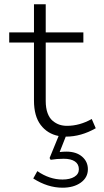

<svg xmlns="http://www.w3.org/2000/svg" viewBox="-20 -622 485 894"><path d="M289.1 84Q335 84 362.1 107.2Q389.2 130.4 389.2 166Q389.2 204.6 356.2 228.3Q323.2 252 271 252Q202.1 252 134.8 209L153.8 174.8Q210.4 213.9 271 213.9Q305.7 213.9 326.4 201.2Q347.2 188.5 347.2 166Q347.2 142.1 328.6 129.6Q310.1 117.2 276.9 117.2Q244.1 117.2 215.8 122.1L210.9 113.8L252.9 11.2Q200.7 1 169.4 -40.3Q138.2 -81.5 138.2 -153.8V-423.8H22.9V-471.2H138.2V-602.1H192.9V-471.2H368.2V-423.8H192.9V-151.9Q192.9 -119.1 201.4 -95.7Q210 -72.3 224.9 -59.8Q239.7 -47.4 256.1 -41.7Q272.5 -36.1 292 -36.1Q350.6 -36.1 407.2 -67.9L425.8 -24.9Q357.4 14.2 287.1 14.2H286.1L257.8 85.9Q275.4 84 289.1 84Z"/></svg>

Font: BioRhyme Light
Style: Regular
Weight: 300
Designer: Aoife Mooney
Foundry: Aoife Mooney Type
Version: Version 1.500;PS 001.500;hotconv 1.0.88;makeotf.lib2.5.64775